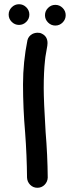

<svg xmlns="http://www.w3.org/2000/svg" viewBox="-20 -870 331 909"><path d="M157 19Q137 19 123 5Q109 -9 108 -29Q107 -135 99 -242Q89 -357 89 -471Q89 -576 110 -680Q115 -699 133 -709Q145 -715 158 -715L170 -714Q205 -702 205 -666Q205 -660 204 -653.5Q203 -647 195 -601L193 -583Q187 -529 187 -453Q187 -391 196 -244Q205 -137 206 -29Q205 -9 191 5Q177 19 157 19ZM119 -801Q119 -781 104.5 -766.5Q90 -752 70 -752Q50 -752 35.5 -766.5Q21 -781 21 -801Q21 -821 35.5 -835.5Q50 -850 70 -850Q90 -850 104.5 -835.5Q119 -821 119 -801ZM291 -798Q291 -778 276.5 -763.5Q262 -749 242 -749Q222 -749 207.5 -763.5Q193 -778 193 -798Q193 -818 207.5 -832.5Q222 -847 242 -847Q262 -847 276.5 -832.5Q291 -818 291 -798Z"/></svg>

Font: Bad Comic
Style: Regular
Weight: 400
Designer: GGBotNet
Foundry: f0n7
Version: 0.9